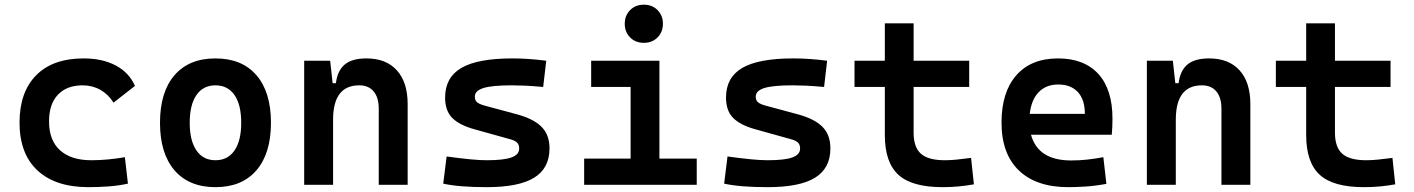

<svg xmlns="http://www.w3.org/2000/svg" viewBox="-20 -771 5899 801"><path d="M349.1 9.8Q211.4 9.8 136.5 -59.8Q61.5 -129.4 61.5 -259.8Q61.5 -386.7 130.9 -457Q200.2 -527.3 329.1 -527.3Q407.7 -527.3 463.4 -497.6Q519 -467.8 543 -412.6L453.6 -342.8Q432.1 -377.4 398.7 -396.2Q365.2 -415 325.2 -415Q258.8 -415 221.7 -376Q184.6 -336.9 184.6 -264.6Q184.6 -185.5 230.5 -144Q276.4 -102.5 360.8 -102.5Q396.5 -102.5 431.9 -106Q467.3 -109.4 501 -115.2L513.7 -4.9Q473.6 3.9 431.6 6.8Q389.6 9.8 349.1 9.8Z M878.9 9.8Q768.6 9.8 708 -60.5Q647.5 -130.9 647.5 -258.8Q647.5 -387.2 708 -457.3Q768.6 -527.3 878.9 -527.3Q989.3 -527.3 1049.8 -457.3Q1110.4 -387.2 1110.4 -258.8Q1110.4 -130.9 1049.8 -60.5Q989.3 9.8 878.9 9.8ZM878.9 -102.5Q930.2 -102.5 958.3 -143.3Q986.3 -184.1 986.3 -258.8Q986.3 -334 958.3 -374.5Q930.2 -415 878.9 -415Q827.6 -415 799.6 -374.5Q771.5 -334 771.5 -258.8Q771.5 -184.1 799.6 -143.3Q827.6 -102.5 878.9 -102.5Z M1560.1 0V-317.4Q1560.1 -364.3 1538.8 -389.6Q1517.6 -415 1478.5 -415Q1369.6 -415 1369.6 -271.5V0H1249V-517.6H1357.4L1367.7 -423.8H1381.3Q1387.7 -476.1 1418 -501.7Q1448.2 -527.3 1508.8 -527.3Q1590.8 -527.3 1635.7 -477.5Q1680.7 -427.7 1680.7 -336.9V0Z M2010.7 9.8Q1894.5 9.8 1829.1 -4.9L1843.3 -118.2Q1900.4 -110.4 1941.4 -106.4Q1982.4 -102.5 2010.7 -102.5Q2082 -102.5 2114 -114.3Q2146 -126 2146 -151.4Q2146 -168 2136.7 -176.5Q2127.4 -185.1 2107.4 -190.4L1958.5 -231.9Q1896.5 -249 1866.7 -279.1Q1836.9 -309.1 1836.9 -363.8Q1836.9 -448.2 1905 -487.8Q1973.1 -527.3 2117.2 -527.3Q2151.9 -527.3 2186.5 -524.9Q2221.2 -522.5 2258.8 -517.6L2246.1 -408.2Q2203.6 -412.1 2171.6 -413.6Q2139.6 -415 2114.3 -415Q2033.2 -415 1997.1 -403.8Q1960.9 -392.6 1960.9 -367.7Q1960.9 -351.1 1971.7 -343.3Q1982.4 -335.4 2004.9 -329.6L2129.9 -295.9Q2202.6 -277.3 2237.5 -243.7Q2272.5 -210 2272.5 -151.9Q2272.5 -69.3 2208.7 -29.8Q2145 9.8 2010.7 9.8Z M2417 0V-109.4H2610.8V-408.2H2446.3V-517.6H2731V-109.4H2886.7V0ZM2666 -592.3Q2631.3 -592.3 2608.9 -614.7Q2586.4 -637.2 2586.4 -671.9Q2586.4 -706.5 2608.9 -729Q2631.3 -751.5 2666 -751.5Q2700.7 -751.5 2723.1 -729Q2745.6 -706.5 2745.6 -671.9Q2745.6 -637.2 2723.1 -614.7Q2700.7 -592.3 2666 -592.3Z M3182.6 9.8Q3066.4 9.8 3001 -4.9L3015.1 -118.2Q3072.3 -110.4 3113.3 -106.4Q3154.3 -102.5 3182.6 -102.5Q3253.9 -102.5 3285.9 -114.3Q3317.9 -126 3317.9 -151.4Q3317.9 -168 3308.6 -176.5Q3299.3 -185.1 3279.3 -190.4L3130.4 -231.9Q3068.4 -249 3038.6 -279.1Q3008.8 -309.1 3008.8 -363.8Q3008.8 -448.2 3076.9 -487.8Q3145 -527.3 3289.1 -527.3Q3323.7 -527.3 3358.4 -524.9Q3393.1 -522.5 3430.7 -517.6L3418 -408.2Q3375.5 -412.1 3343.5 -413.6Q3311.5 -415 3286.1 -415Q3205.1 -415 3168.9 -403.8Q3132.8 -392.6 3132.8 -367.7Q3132.8 -351.1 3143.6 -343.3Q3154.3 -335.4 3176.8 -329.6L3301.8 -295.9Q3374.5 -277.3 3409.4 -243.7Q3444.3 -210 3444.3 -151.9Q3444.3 -69.3 3380.6 -29.8Q3316.9 9.8 3182.6 9.8Z M3912.1 9.8Q3784.2 9.8 3727.8 -42Q3671.4 -93.8 3671.4 -207.5V-408.2H3544.9V-517.6H3671.4V-673.8H3791.5V-517.6H4023.4V-408.2H3791.5V-217.3Q3791.5 -156.7 3822 -129.6Q3852.5 -102.5 3921.9 -102.5Q3944.8 -102.5 3971.2 -105.2Q3997.6 -107.9 4031.2 -112.3L4043 -2Q4010.3 3.9 3979 6.8Q3947.8 9.8 3912.1 9.8Z M4437 9.8Q4303.2 9.8 4230.7 -59.8Q4158.2 -129.4 4158.2 -259.8Q4158.2 -386.7 4220 -457Q4281.7 -527.3 4394 -527.3Q4502.4 -527.3 4561.8 -462.9Q4621.1 -398.4 4621.1 -275.9Q4621.1 -240.7 4618.2 -209H4281.2Q4310.5 -101.6 4448.7 -101.6Q4482.9 -101.6 4515.9 -105.2Q4548.8 -108.9 4583 -115.2L4595.7 -3.9Q4547.4 4.9 4507.6 7.3Q4467.8 9.8 4437 9.8ZM4275.9 -295.9H4505.9Q4505.9 -355.5 4476.6 -387Q4447.3 -418.5 4395 -418.5Q4344.2 -418.5 4313.5 -386.7Q4282.7 -355 4275.9 -295.9Z M5075.7 0V-317.4Q5075.7 -364.3 5054.4 -389.6Q5033.2 -415 4994.1 -415Q4885.3 -415 4885.3 -271.5V0H4764.6V-517.6H4873L4883.3 -423.8H4897Q4903.3 -476.1 4933.6 -501.7Q4963.9 -527.3 5024.4 -527.3Q5106.4 -527.3 5151.4 -477.5Q5196.3 -427.7 5196.3 -336.9V0Z M5669.9 9.8Q5542 9.8 5485.6 -42Q5429.2 -93.8 5429.2 -207.5V-408.2H5302.7V-517.6H5429.2V-673.8H5549.3V-517.6H5781.2V-408.2H5549.3V-217.3Q5549.3 -156.7 5579.8 -129.6Q5610.4 -102.5 5679.7 -102.5Q5702.6 -102.5 5729 -105.2Q5755.4 -107.9 5789.1 -112.3L5800.8 -2Q5768.1 3.9 5736.8 6.8Q5705.6 9.8 5669.9 9.8Z"/></svg>

Font: CaskaydiaCove NFP SemiBold
Style: Regular
Weight: 600
Designer: Aaron Bell
Foundry: Saja Typeworks
Version: Version 2111.001; VTT 6.35;Nerd Fonts 3.1.1